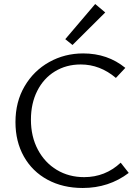

<svg xmlns="http://www.w3.org/2000/svg" viewBox="-20 -930 699 956"><path d="M57 -322Q57 -423 102.5 -500.5Q148 -578 225 -621Q302 -664 394 -664Q516 -664 604 -592L557 -542Q478 -609 382 -609Q310 -609 253.5 -574.5Q197 -540 165.5 -477.5Q134 -415 134 -334Q134 -250 168.5 -185Q203 -120 263 -84Q323 -48 399 -48Q504 -48 581 -120L621 -69Q522 6 392 6Q293 6 217 -35Q141 -76 99 -150.5Q57 -225 57 -322ZM305 -735 454 -910 504 -868 341 -706Z"/></svg>

Font: Ysabeau
Style: Regular
Weight: 400
Designer: Christian Thalmann (Catharsis Fonts)
Version: Version 0.003